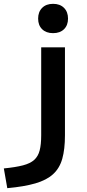

<svg xmlns="http://www.w3.org/2000/svg" viewBox="-104 -762 456 1002"><path d="M-84 117Q-23 111 15.5 101Q54 91 74.5 72.5Q95 54 103 23Q111 -8 111 -56V-515H235V-56Q235 17 221 66.5Q207 116 173 147Q139 178 80.5 195Q22 212 -66 220ZM173 -589Q137 -589 116 -609.5Q95 -630 95 -665Q95 -700 116 -721Q137 -742 173 -742Q209 -742 230 -721Q251 -700 251 -665Q251 -630 230 -609.5Q209 -589 173 -589Z"/></svg>

Font: M PLUS 2 SemiBold
Style: Regular
Weight: 600
Designer: Coji Morishita
Foundry: UNDERFOREST DESIGN
Version: Version 1.001